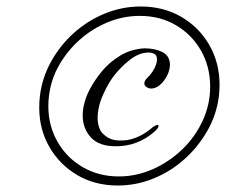

<svg xmlns="http://www.w3.org/2000/svg" viewBox="-20 -567 706 592"><path d="M343 5Q273 5 218.5 -27Q164 -59 132.5 -113.5Q101 -168 101 -235Q101 -244 101.5 -253Q102 -262 103 -271Q110 -328 138 -378Q166 -428 208.5 -466Q251 -504 304 -525.5Q357 -547 414 -547Q484 -547 539 -515Q594 -483 625.5 -428Q657 -373 657 -305Q657 -297 656.5 -288.5Q656 -280 655 -271Q648 -214 619.5 -164Q591 -114 548.5 -76Q506 -38 453 -16.5Q400 5 343 5ZM346 -23Q401 -23 451.5 -45.5Q502 -68 542 -106.5Q582 -145 605 -195Q628 -245 628 -300Q628 -361 600 -410.5Q572 -460 523 -489Q474 -518 411 -518Q360 -518 312.5 -498.5Q265 -479 226.5 -445Q188 -411 162.5 -366.5Q137 -322 131 -271Q130 -264 129.5 -256Q129 -248 129 -240Q129 -180 157 -130.5Q185 -81 234.5 -52Q284 -23 346 -23ZM337 -116Q285 -116 260 -143.5Q235 -171 235 -211Q235 -230 240.5 -250.5Q246 -271 256 -290Q271 -319 294.5 -347.5Q318 -376 351.5 -396Q385 -416 426 -418Q458 -418 482 -406Q494 -399 499 -389Q504 -379 504 -368Q504 -351 495 -333.5Q486 -316 473 -305Q460 -294 446 -294Q439 -294 432 -298.5Q425 -303 425 -310Q425 -319 437 -330Q449 -342 456.5 -357Q464 -372 464 -384Q464 -398 454 -402Q447 -405 438 -405Q407 -405 376 -379Q355 -362 335 -338Q316 -315 298.5 -276.5Q281 -238 281 -203Q281 -181 290 -164Q296 -154 310 -144.5Q324 -135 344 -134Q373 -132 399 -142.5Q425 -153 444 -169Q453 -177 458.5 -179.5Q464 -182 466 -182Q469 -182 469 -179Q469 -172 455 -160Q431 -139 401.5 -127.5Q372 -116 337 -116Z"/></svg>

Font: Luxurious Script
Style: Regular
Weight: 400
Designer: Robert E. Leuschke
Foundry: Robert E. Leuschke
Version: Version 1.010; ttfautohint (v1.8.3)